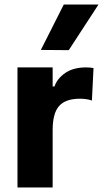

<svg xmlns="http://www.w3.org/2000/svg" viewBox="-20 -826 454 846"><path d="M57 -529H212V-445H220Q232 -480 267.5 -504.5Q303 -529 360 -529Q377 -529 392 -526L385 -383Q362 -391 332 -391Q269 -391 240.5 -359Q212 -327 212 -253V0H57ZM160 -606 261 -806H414L283 -605Z"/></svg>

Font: Be Vietnam ExtraBold
Style: Regular
Weight: 800
Designer: Gabriel Lam
Foundry: TypeRant
Version: Version 4.000